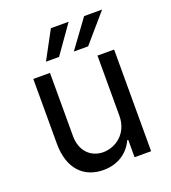

<svg xmlns="http://www.w3.org/2000/svg" viewBox="-138 -859 862 968"><g transform="rotate(-20 292.5 -374.5)"><path d="M419.7 -223.7C419.7 -123.9 343.8 -77.8 282 -77.8C213.4 -77.8 164.8 -127.8 164.8 -206.3V-545.5H75.3V-198.9C75.3 -60.7 149.1 7.1 252.1 7.1C334.5 7.1 388.8 -36.9 414.4 -93H420.1V0H508.9V-545.5H419.7ZM165.1 -605.5H235.4L341.3 -755.7H246.1ZM314.6 -605.5H391.3L521 -755.7H424.4Z"/></g></svg>

Font: Margiela Sans Text
Style: Regular
Weight: 400
Designer: Stefan Endress, Andreas Faust
Version: Version 1.100;FEAKit 1.0